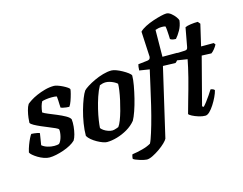

<svg xmlns="http://www.w3.org/2000/svg" viewBox="-132 -1005 1786 1411"><g transform="rotate(-15 761.0 -300.0)"><path d="M134 0Q115 0 92 -8Q69 -16 48.5 -28.5Q28 -41 13.5 -53.5Q-1 -66 -4 -75Q2 -102 12 -128.5Q22 -155 32 -175Q42 -195 48 -202Q56 -202 69.5 -200.5Q83 -199 95 -196.5Q107 -194 111 -191Q108 -176 105 -152.5Q102 -129 97 -103Q113 -89 138.5 -81Q164 -73 189 -73Q197 -73 207.5 -74Q218 -75 226 -78Q233 -84 239.5 -97Q246 -110 250 -125.5Q254 -141 255.5 -156Q257 -171 255 -181Q252 -187 232.5 -196Q213 -205 185.5 -216Q158 -227 130.5 -239Q103 -251 82 -262.5Q61 -274 56 -284Q56 -296 59 -321.5Q62 -347 69 -375Q76 -403 87 -420Q96 -428 116.5 -441.5Q137 -455 166.5 -468Q196 -481 230.5 -490.5Q265 -500 300 -500Q310 -500 328 -494Q346 -488 365 -478.5Q384 -469 397.5 -459.5Q411 -450 411 -444Q411 -436 404.5 -411Q398 -386 389 -360.5Q380 -335 370 -322Q361 -322 347 -323.5Q333 -325 321 -328Q309 -331 306 -333Q305 -347 304.5 -360.5Q304 -374 303.5 -388Q303 -402 301 -419Q292 -422 281 -422.5Q270 -423 262 -423Q241 -423 219.5 -420Q198 -417 188 -413Q180 -399 174.5 -379.5Q169 -360 166 -334Q178 -325 206.5 -313.5Q235 -302 268.5 -288Q302 -274 329 -259Q356 -244 363 -229Q366 -204 363 -173.5Q360 -143 353 -116.5Q346 -90 336 -74Q321 -59 296.5 -45.5Q272 -32 243 -22Q214 -12 185.5 -6Q157 0 134 0Z M571 0Q559 0 539.5 -7Q520 -14 498.5 -26Q477 -38 459 -53Q441 -68 432 -84Q432 -128 440 -177.5Q448 -227 461 -273.5Q474 -320 488 -355.5Q502 -391 514 -408Q524 -419 548.5 -434.5Q573 -450 605 -465Q637 -480 672 -490Q707 -500 737 -500Q752 -500 773.5 -492Q795 -484 817.5 -471.5Q840 -459 856.5 -446.5Q873 -434 876 -425Q876 -395 868 -350Q860 -305 848 -256.5Q836 -208 821.5 -166.5Q807 -125 794 -102Q767 -69 728.5 -46.5Q690 -24 648.5 -12Q607 0 571 0ZM632 -72Q638 -72 646 -74Q654 -76 663 -79Q672 -82 679 -85Q690 -99 701.5 -128.5Q713 -158 723.5 -195.5Q734 -233 742.5 -271.5Q751 -310 755.5 -342Q760 -374 760 -393Q749 -403 734 -410.5Q719 -418 703.5 -422.5Q688 -427 674 -427Q662 -427 651 -424.5Q640 -422 628 -417Q609 -383 594.5 -339.5Q580 -296 569.5 -252Q559 -208 553.5 -171Q548 -134 547 -113Q554 -103 568 -93.5Q582 -84 599.5 -78Q617 -72 632 -72Z M821 200Q814 200 799.5 197Q785 194 769 189Q753 184 739.5 178.5Q726 173 721 168Q721 159 723.5 148Q726 137 728 135Q765 130 805 119.5Q845 109 872 93Q878 82 885 63Q892 44 900 18.5Q908 -7 917 -38Q926 -69 935 -104Q944 -139 953 -176Q970 -251 984 -311Q998 -371 1012 -435L935 -447Q935 -462 937 -475Q939 -488 941 -493L1012 -501Q1023 -503 1028 -507.5Q1033 -512 1035 -524L1025 -718Q1041 -735 1070.5 -750Q1100 -765 1133 -776Q1166 -787 1193.5 -793.5Q1221 -800 1235 -800Q1253 -800 1271.5 -785Q1290 -770 1302.5 -752.5Q1315 -735 1316 -726Q1311 -686 1292.5 -653.5Q1274 -621 1256 -601Q1238 -601 1227.5 -604.5Q1217 -608 1213 -612Q1213 -620 1212 -639.5Q1211 -659 1209.5 -679.5Q1208 -700 1205 -710Q1199 -712 1191.5 -712.5Q1184 -713 1177 -713Q1163 -713 1151 -710.5Q1139 -708 1128 -704L1126 -500H1239L1248 -487Q1241 -471 1228.5 -454Q1216 -437 1207 -431L1112 -434L991 87Q986 98 966.5 117Q947 136 920.5 154.5Q894 173 867 186.5Q840 200 821 200Z M1319 0Q1296 0 1269 -8.5Q1242 -17 1222 -27.5Q1202 -38 1199 -45Q1211 -89 1223.5 -133Q1236 -177 1248 -219.5Q1260 -262 1270 -301.5Q1280 -341 1287.5 -374.5Q1295 -408 1300 -435L1223 -447Q1223 -464 1225.5 -478Q1228 -492 1231 -498L1298 -501Q1309 -502 1313.5 -507Q1318 -512 1320 -524L1346 -666Q1360 -673 1388 -677Q1416 -681 1443 -681L1458 -663L1420 -500H1516L1526 -487Q1518 -471 1504.5 -454.5Q1491 -438 1480 -431L1407 -434L1313 -73L1324 -66Q1334 -76 1349.5 -96Q1365 -116 1380 -138.5Q1395 -161 1405 -177Q1415 -177 1424 -172.5Q1433 -168 1435 -163Q1430 -142 1417 -114.5Q1404 -87 1387 -60.5Q1370 -34 1352.5 -17Q1335 0 1319 0Z"/></g></svg>

Font: Texturina 12pt
Style: Bold Italic
Weight: 700
Italic angle: -11°
Designer: Guillermo Torres Carreño
Foundry: Omnibus-Type
Version: Version 1.002